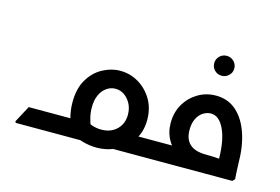

<svg xmlns="http://www.w3.org/2000/svg" viewBox="-83 -771 1402 960"><g transform="rotate(15 618.5 -291.0)"><path d="M548 0V-93H743V0ZM743 0V-93Q755 -93 759 -80.5Q763 -68 763 -47Q763 -27 759 -13.5Q755 0 743 0ZM52 0 48 -7 94 -93H317V0ZM473 15Q434 15 394.5 3Q355 -9 318 -33L372 -111Q400 -95 423.5 -86.5Q447 -78 473 -78Q506 -78 530.5 -91.5Q555 -105 569 -128.5Q583 -152 583 -184Q583 -216 570 -240.5Q557 -265 536.5 -279.5Q516 -294 490 -294Q465 -294 444 -279Q423 -264 411 -237.5Q399 -211 399 -174Q399 -147 405.5 -120Q412 -93 421 -75L334 -30Q318 -59 308.5 -97Q299 -135 299 -174Q299 -244 327 -291.5Q355 -339 399.5 -363Q444 -387 490 -387Q541 -387 585 -361Q629 -335 656 -289.5Q683 -244 683 -184Q683 -123 653.5 -78.5Q624 -34 576.5 -9.5Q529 15 473 15ZM213 0V-93H404V0ZM213 0Q202 0 197.5 -14Q193 -28 193 -48Q193 -68 197.5 -80.5Q202 -93 213 -93Z M985 -494Q963 -494 948 -509Q933 -524 933 -545Q933 -567 948 -582Q963 -597 985 -597Q1006 -597 1021.5 -582Q1037 -567 1037 -545Q1037 -524 1021.5 -509Q1006 -494 985 -494Z M743 0V-93H1012Q1033 -93 1053.5 -92Q1074 -91 1087.5 -89.5Q1101 -88 1101 -88L1080 -80Q1080 -84 1080 -87.5Q1080 -91 1080 -95Q1078 -189 1051.5 -243.5Q1025 -298 983 -298Q963 -298 943.5 -286Q924 -274 912 -250Q900 -226 900 -191Q900 -143 927.5 -118Q955 -93 1011 -93V-24Q939 -24 892.5 -48Q846 -72 823 -112Q800 -152 800 -200Q800 -256 825 -298.5Q850 -341 892 -366Q934 -391 985 -391Q1047 -391 1090.5 -352.5Q1134 -314 1157 -246Q1180 -178 1180 -89Q1181 -63 1182 -41.5Q1183 -20 1184 -12L1173 0ZM743 0Q732 0 727.5 -13.5Q723 -27 723 -48Q723 -68 727.5 -80.5Q732 -93 743 -93Z"/></g></svg>

Font: Fustat SemiBold
Style: Regular
Weight: 600
Designer: Mohamed Gaber, Khaled Hosny, Laura Garcia Mut
Foundry: Kief Type Foundry, Alif Type Foundry, Hard Type Foundry
Version: Version 1.007